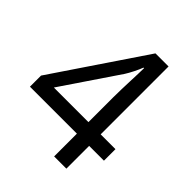

<svg xmlns="http://www.w3.org/2000/svg" viewBox="-201 -836 954 954"><g transform="rotate(45 275.5 -359.0)"><path d="M341 -160H11V-238L335 -718H427V-241H531V-160H427V0H341ZM341 -241V-415Q341 -442 342 -472Q343 -502 344 -531Q345 -560 346 -585Q347 -610 347 -626H343Q336 -607 323 -581Q310 -555 299 -538L98 -241Z"/></g></svg>

Font: lsinhala15
Style: Book
Weight: 400
Designer: Jelle Bosma - Monotype Design Team
Foundry: Monotype Imaging Inc.
Version: Version 2.003